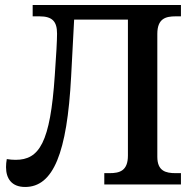

<svg xmlns="http://www.w3.org/2000/svg" viewBox="-20 -734 777 764"><path d="M80 10C192 10 247 -125 263 -429L275 -656H489V-115C489 -54 456 -45 416 -45H395V0H700V-45H679C640 -45 606 -53 606 -110V-599C606 -660 639 -669 679 -669H700V-714H110V-669H137C189 -669 207 -648 207 -600C207 -572 204 -518 198 -434C180 -165 136 -98 42 -98C31 -98 19 -99 7 -101C5 -91 4 -79 4 -69C4 -24 26 10 80 10Z"/></svg>

Font: Noto Serif Medium
Style: Regular
Weight: 500
Designer: Monotype Design Team
Foundry: Monotype Imaging Inc.
Version: Version 2.013